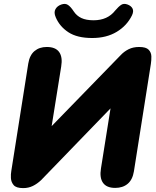

<svg xmlns="http://www.w3.org/2000/svg" viewBox="-20 -955 798 985"><path d="M99 10Q63 10 50 -5.5Q37 -21 36 -41.5Q35 -62 38 -78L125 -629Q132 -672 157 -693Q182 -714 220 -714Q265 -714 283.5 -688Q302 -662 294 -614L245 -308L600 -673Q617 -691 640 -702.5Q663 -714 694 -714Q729 -714 742.5 -700Q756 -686 756.5 -666Q757 -646 754 -627L667 -76Q660 -33 635 -12Q610 9 571 9Q527 9 508.5 -17Q490 -43 498 -91L547 -399L191 -31Q171 -12 148.5 -1Q126 10 99 10ZM453 -760Q376 -760 331 -789.5Q286 -819 266 -866Q255 -891 264.5 -908Q274 -925 295 -932Q315 -939 329 -929.5Q343 -920 358 -897Q373 -874 397.5 -862.5Q422 -851 460 -851Q532 -851 571 -901Q588 -921 601.5 -930Q615 -939 634 -932Q653 -925 660 -911Q667 -897 657 -876Q631 -823 578.5 -791.5Q526 -760 453 -760Z"/></svg>

Font: Nunito Black
Style: Italic
Weight: 900
Italic angle: -9°
Designer: Vernon Adams
Foundry: Vernon Adams
Version: Version 3.601; ttfautohint (v1.8.2.53-6de2)